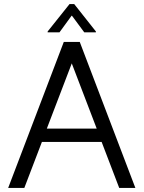

<svg xmlns="http://www.w3.org/2000/svg" viewBox="-20 -919 702 939"><path d="M292 -714 20 0H99L185 -225H477L563 0H642L370 -714ZM209 -290 331 -609 453 -290ZM213 -761H271L330 -842H332L392 -761H449V-765L343 -899H320L213 -765Z"/></svg>

Font: Non Bureau Light
Style: Regular
Weight: 300
Designer: Jona Saucedo
Foundry: Non Foundry
Version: Version 1.000;FEAKit 1.0